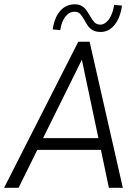

<svg xmlns="http://www.w3.org/2000/svg" viewBox="-30 -896 667 916"><path d="M343.5 -697H397.5L556 0H489.5L451.5 -181H148L58.5 0H-10.5ZM439.5 -237 360.5 -611 175.5 -237ZM373.5 -799Q361.5 -820 352 -830Q342.5 -840 325.5 -840Q300 -840 281.8 -816.5Q263.5 -793 257.5 -752.5L221.5 -755.5Q229.5 -812.5 257.2 -844Q285 -875.5 326.5 -875.5Q346 -875.5 359 -868Q372 -860.5 380 -850Q388 -839.5 398.5 -821.5Q411 -799.5 421.2 -789Q431.5 -778.5 449.5 -778.5Q464 -778.5 477.5 -790.5Q491 -802.5 500.8 -823.8Q510.5 -845 514.5 -872.5L552 -869.5Q544 -811 516.5 -777.2Q489 -743.5 450.5 -743.5Q428.5 -743.5 414 -751.2Q399.5 -759 391.2 -770.2Q383 -781.5 373.5 -799Z"/></svg>

Font: HK Grotesk Light
Style: Italic
Weight: 300
Italic angle: -16°
Designer: Alfredo Marco Pradil
Foundry: Hanken Design Co.
Version: Version 3.001